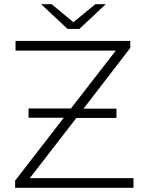

<svg xmlns="http://www.w3.org/2000/svg" viewBox="-20 -895 696 915"><path d="M616 -46V0H52V-34L284 -334H116V-378H318L532 -654H54V-700H601V-667L378 -377H535V-333H344L122 -46ZM484 -875 358 -757H302L176 -875H226L330 -789L434 -875Z"/></svg>

Font: Montserrat Alternates Light
Style: Regular
Weight: 300
Designer: Julieta Ulanovsky
Foundry: Julieta Ulanovsky
Version: Version 7.200